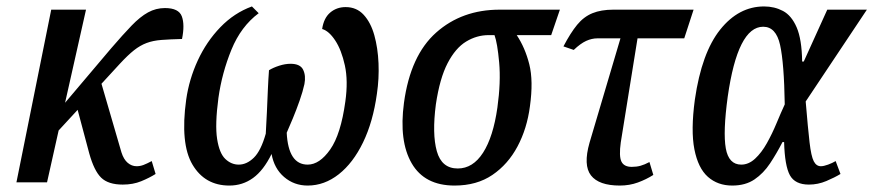

<svg xmlns="http://www.w3.org/2000/svg" viewBox="-20 -566 2711 596"><path d="M31 0 139 -536H247L182 -247L325 -416Q362 -459 388.5 -486.5Q415 -514 439.5 -527.5Q464 -541 492 -541Q535 -541 544.5 -515Q554 -489 545 -445Q507 -444 481 -442Q455 -440 435 -432.5Q415 -425 396 -410Q377 -395 352 -368L295 -306L357 -93Q364 -71 376.5 -60.5Q389 -50 404 -50Q415 -50 425.5 -54Q436 -58 451 -66L463 -26Q444 -14 418.5 -3.5Q393 7 361 7Q316 7 294 -14.5Q272 -36 257 -90L221 -225L162 -161L126 0Z M558 -257Q567 -320 594 -378.5Q621 -437 664 -481.5Q707 -526 762 -546L783 -525Q728 -484 698.5 -412Q669 -340 658 -262Q647 -179 654 -134.5Q661 -90 679.5 -72.5Q698 -55 721 -55Q746 -55 768 -76.5Q790 -98 805 -151Q807 -182 808.5 -218Q810 -254 811.5 -288Q813 -322 815 -348Q828 -356 846.5 -362Q865 -368 882 -368Q912 -368 921 -349.5Q930 -331 925 -305Q920 -282 910 -253.5Q900 -225 889 -198.5Q878 -172 870 -154Q875 -55 935 -55Q972 -55 1005 -102Q1038 -149 1052 -251Q1061 -315 1050.5 -363Q1040 -411 1020.5 -440.5Q1001 -470 980 -476Q985 -510 1005 -527Q1025 -544 1053 -544Q1087 -544 1109 -520Q1131 -496 1142 -456.5Q1153 -417 1155 -369.5Q1157 -322 1150 -275Q1138 -188 1107 -124Q1076 -60 1031.5 -25Q987 10 935 10Q893 10 862 -16.5Q831 -43 823 -88Q798 -37 765.5 -13.5Q733 10 692 10Q616 10 577.5 -55Q539 -120 558 -257Z M1391 10Q1298 10 1258 -59Q1218 -128 1234 -247Q1254 -394 1334 -465Q1414 -536 1531 -536H1718L1691 -457H1584Q1610 -418 1623 -366.5Q1636 -315 1625 -236Q1616 -167 1586.5 -111.5Q1557 -56 1508.5 -23Q1460 10 1391 10ZM1401 -43Q1448 -43 1479.5 -92Q1511 -141 1524 -232Q1535 -311 1529.5 -372Q1524 -433 1515 -457H1497Q1460 -457 1427 -437Q1394 -417 1369.5 -370Q1345 -323 1333 -242Q1321 -150 1336 -96.5Q1351 -43 1401 -43Z M1904 10Q1839 10 1814.5 -21.5Q1790 -53 1810 -123L1906 -447H1835Q1817 -447 1799.5 -439Q1782 -431 1761 -411L1729 -422Q1751 -464 1771.5 -489Q1792 -514 1819 -525Q1846 -536 1884 -536H2133L2104 -447H1959L1907 -124Q1901 -81 1909 -64.5Q1917 -48 1941 -48Q1956 -48 1968.5 -51.5Q1981 -55 1996 -63L2008 -23Q1986 -9 1960 0.5Q1934 10 1904 10Z M2253 10Q2208 10 2177.5 -17Q2147 -44 2135.5 -102.5Q2124 -161 2137 -257Q2158 -402 2215.5 -474Q2273 -546 2352 -546Q2384 -546 2410.5 -532Q2437 -518 2453 -481Q2469 -444 2470 -375H2475L2548 -536H2671L2481 -251Q2488 -167 2493 -124Q2498 -81 2506 -65.5Q2514 -50 2528 -50Q2537 -50 2550.5 -55Q2564 -60 2574 -66L2589 -26Q2571 -15 2545 -4Q2519 7 2491 7Q2448 7 2432 -22Q2416 -51 2414 -125H2409Q2391 -90 2370.5 -59Q2350 -28 2322 -9Q2294 10 2253 10ZM2281 -55Q2304 -55 2324 -73.5Q2344 -92 2360.5 -121.5Q2377 -151 2390.5 -183.5Q2404 -216 2416 -242Q2414 -370 2401.5 -426.5Q2389 -483 2349 -483Q2270 -483 2239 -266Q2224 -156 2233 -105.5Q2242 -55 2281 -55Z"/></svg>

Font: Noto Serif ExtraCondensed Medium
Style: Italic
Weight: 500
Width: 2
Italic angle: -12°
Designer: Monotype Design Team
Foundry: Monotype Imaging Inc.
Version: Version 2.013; ttfautohint (v1.8.4.7-5d5b)